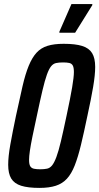

<svg xmlns="http://www.w3.org/2000/svg" viewBox="-20 -910 485 938"><path d="M173 8Q117 8 83.5 -2.5Q50 -13 35 -37.5Q20 -62 20 -105Q20 -145 30.5 -204Q41 -263 58 -344Q76 -428 90 -488.5Q104 -549 120.5 -589Q137 -629 158.5 -652.5Q180 -676 212 -686Q244 -696 291 -696Q348 -696 381.5 -685.5Q415 -675 430 -650.5Q445 -626 445 -583Q445 -544 435 -485Q425 -426 407 -344Q390 -262 375.5 -202Q361 -142 345 -101.5Q329 -61 307 -37Q285 -13 252.5 -2.5Q220 8 173 8ZM177 -83Q196 -83 210 -86Q224 -89 234.5 -102Q245 -115 255.5 -143Q266 -171 277.5 -219.5Q289 -268 305 -344Q324 -433 332.5 -483.5Q341 -534 341 -558Q341 -580 335.5 -590Q330 -600 318 -602.5Q306 -605 288 -605Q268 -605 254 -602Q240 -599 229.5 -586Q219 -573 209 -545Q199 -517 187.5 -468.5Q176 -420 160 -344Q147 -285 138.5 -243Q130 -201 126 -173.5Q122 -146 122 -129Q122 -107 128 -97.5Q134 -88 146.5 -85.5Q159 -83 177 -83ZM270 -750V-755L329 -890H431V-885L347 -750Z"/></svg>

Font: Saira ExtraCondensed SemiBold
Style: Italic
Weight: 600
Width: 2
Italic angle: -12°
Designer: Hector Gatti with collaboration of the Omnibus-Type team
Foundry: Omnibus-Type
Version: Version 1.101